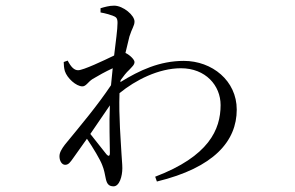

<svg xmlns="http://www.w3.org/2000/svg" viewBox="-20 -596 1040 678"><path d="M307 -317C327 -329 352 -343 378 -355L372 -295C323 -222 268 -157 209 -85C197 -69 190 -57 190 -44C190 -27 199 -14 210 -14C222 -14 228 -23 238 -37L287 -106C309 -74 334 -32 341 -13C348 4 350 18 354 37C358 54 365 62 381 62C402 62 412 26 412 -2C412 -18 410 -32 409 -53C407 -94 399 -184 402 -267C458 -313 540 -355 619 -355C706 -355 759 -294 759 -225C759 -138 717 -44 528 28L534 45C736 -4 816 -98 816 -209C816 -311 729 -381 629 -381C544 -381 473 -348 405 -306L406 -313C416 -327 426 -340 436 -349C446 -360 455 -367 455 -377C455 -386 437 -403 423 -409L437 -467C446 -496 455 -505 455 -520C455 -542 415 -576 383 -576C365 -576 349 -571 335 -567V-552C353 -549 368 -544 377 -541C390 -536 395 -533 395 -515C395 -492 389 -451 383 -400C346 -382 274 -348 256 -348C242 -348 231 -359 219 -382L205 -377C205 -367 206 -356 209 -345C217 -320 249 -291 271 -291C284 -291 291 -307 307 -317ZM368 -224C365 -158 368 -91 368 -56C368 -44 363 -43 356 -51L299 -123Z"/></svg>

Font: Noto Serif CJK SC Light
Style: Regular
Weight: 300
Designer: Ryoko NISHIZUKA 西塚涼子 (kana & ideographs); Frank Grießhammer (Latin, Greek & Cyrillic); Wenlong ZHANG 张文龙 (bopomofo); San
Foundry: Adobe
Version: Version 2.001;hotconv 1.1.0;makeotfexe 2.6.0